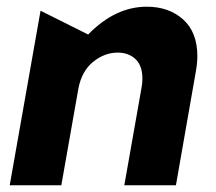

<svg xmlns="http://www.w3.org/2000/svg" viewBox="-20 -553 644 573"><path d="M569 -385Q569 -457 526.5 -495Q484 -533 418 -533Q324 -533 243 -450L101 -521L9 0H163L214 -289Q224 -341 258 -368.5Q292 -396 331 -396Q364 -396 384.5 -376.5Q405 -357 405 -318Q405 -304 402 -289L351 0H505L564 -337Q569 -365 569 -385Z"/></svg>

Font: Geom Bold
Style: Bold Italic
Weight: 700
Italic angle: -10°
Version: Version 1.102